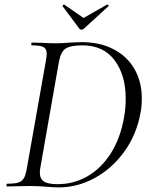

<svg xmlns="http://www.w3.org/2000/svg" viewBox="-20 -810 652 834"><path d="M180 1Q169 0 152 -1Q135 -2 113 -2L52 -1Q37 0 11 0Q8 0 8 -6Q8 -12 11 -12Q43 -12 59.5 -17Q76 -22 84 -36.5Q92 -51 97 -81L179 -544Q183 -570 183 -576Q183 -598 169 -605.5Q155 -613 118 -613Q116 -613 116 -619Q116 -625 118 -625L161 -624Q199 -622 222 -622Q252 -622 283 -625Q321 -627 335 -627Q414 -627 473.5 -596Q533 -565 564.5 -509.5Q596 -454 596 -383Q596 -348 591 -323Q574 -226 520 -151.5Q466 -77 391 -36.5Q316 4 236 4Q212 4 180 1ZM519 -301Q526 -340 526 -382Q526 -484 477.5 -548.5Q429 -613 338 -613Q286 -613 265 -599Q244 -585 236 -542L157 -92Q153 -70 153 -61Q153 -34 170.5 -22Q188 -10 230 -10Q300 -10 359.5 -44Q419 -78 461 -143.5Q503 -209 519 -301ZM252 -784Q252 -786 254.5 -788.5Q257 -791 259 -790L343 -732L445 -790H446Q449 -790 451 -787.5Q453 -785 451 -783L344 -685Q340 -681 334 -681Q329 -681 325 -685L252 -783Z"/></svg>

Font: Cormorant Garamond
Style: Italic
Weight: 400
Italic angle: -10°
Designer: Christian Thalmann (Catharsis Fonts)
Foundry: Catharsis Fonts
Version: Version 4.000